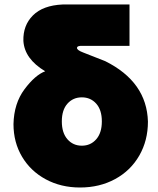

<svg xmlns="http://www.w3.org/2000/svg" viewBox="-20 -820 704 854"><path d="M638 -279Q638 -195 599.5 -128Q561 -61 492 -23.5Q423 14 336 14Q251 14 183.5 -22.5Q116 -59 78 -123Q40 -187 40 -268Q42 -360 89 -423Q136 -486 181 -503Q89 -558 84 -638Q82 -707 126.5 -751.5Q171 -796 258 -800H556V-616H346Q323 -617 322.5 -607Q322 -597 350 -586.5Q378 -576 448 -548Q633 -456 638 -279ZM433 -280Q433 -331 408 -359Q383 -387 344 -387Q305 -387 280 -359Q255 -331 255 -280Q255 -229 280 -200.5Q305 -172 344 -172Q383 -172 408 -200.5Q433 -229 433 -280Z"/></svg>

Font: AtCorfu Sans
Style: AtCorfu Sans Black
Weight: 900
Designer: Kostas Teopoulos
Foundry: Kostas Teopoulos
Version: Version 1.00 July 8, 2025, initial release